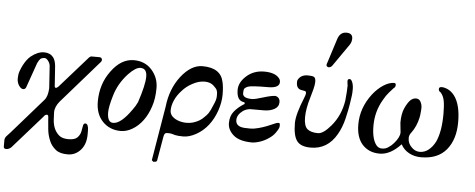

<svg xmlns="http://www.w3.org/2000/svg" viewBox="-87 -822 2808 1135"><g transform="rotate(5 1317.0 -254.0)"><path d="M435.5 -14.6Q454.1 -12.7 454.1 27.3V48.8Q454.1 107.4 422.9 142.1Q391.6 176.8 346.7 176.8Q299.8 176.8 275.4 157.2Q249 135.7 237.3 107.4Q222.7 73.2 219.7 40Q216.8 4.9 214.8 -13.7Q213.9 -33.2 212.4 -39.6Q210.9 -45.9 204.1 -45.9Q193.4 -45.9 184.6 -32.2L10.7 165Q-2.9 176.8 -18.1 176.8Q-33.2 176.8 -33.2 164.1V127Q-33.2 113.3 -23.9 102.1Q-14.6 90.8 0 76.2L182.6 -132.8Q201.2 -153.3 204.1 -202.1L195.3 -335Q193.4 -351.6 182.1 -365.7Q170.9 -379.9 159.2 -378.9Q145.5 -377.9 136.7 -371.1Q128.9 -363.3 120.1 -344.7L69.3 -200.2Q64.5 -184.6 51.3 -184.6Q38.1 -184.6 25.9 -202.6Q13.7 -220.7 13.7 -244.6Q13.7 -268.6 20.5 -288.1Q28.3 -309.6 37.1 -326.2Q55.7 -361.3 78.1 -379.9Q118.2 -412.1 156.2 -412.1Q191.4 -412.1 210.9 -387.7Q224.6 -369.1 227.5 -335.9L235.4 -220.7Q235.4 -209 243.2 -209Q249 -209 257.8 -217.8L405.3 -384.8Q415 -396.5 422.4 -404.3Q429.7 -412.1 437.5 -412.1H484.4Q490.2 -412.1 495.1 -408.2Q500 -404.3 500 -397.5Q500 -389.6 495.1 -384.8L273.4 -130.9Q245.1 -97.7 245.1 -63.5L247.1 -19.5Q251 39.1 287.1 70.3Q305.7 86.9 343.3 86.9Q380.9 86.9 396 71.3Q411.1 55.7 415.5 36.6Q419.9 17.6 421.9 2Q423.8 -13.7 435.5 -14.6Z M731.4 -370.1Q703.1 -370.1 661.1 -326.2Q605.5 -266.6 584 -193.4Q563.5 -125 563.5 -92.8Q563.5 -32.2 597.7 -32.2Q597.7 -32.2 598.6 -32.2Q644.5 -32.2 706.1 -120.1Q723.6 -143.6 734.4 -167Q769.5 -272.5 769.5 -321.3Q769.5 -370.1 731.4 -370.1ZM647.5 11.7Q612.3 11.7 585.9 0Q559.6 -10.7 539.1 -32.2Q497.1 -76.2 497.1 -149.4Q497.1 -254.9 555.7 -333Q613.3 -412.1 688.5 -412.1Q753.9 -412.1 793.9 -368.2Q835.9 -322.3 835.9 -259.3Q835.9 -196.3 819.3 -148.4Q803.7 -100.6 777.3 -64.9Q751 -29.3 716.3 -8.8Q681.6 11.7 647.5 11.7Z M1133.8 -114.3Q1147.5 -127 1156.2 -139.6Q1167 -156.2 1179.7 -188.5Q1195.3 -220.7 1195.3 -242.2Q1195.3 -249 1195.3 -249Q1195.3 -251 1195.3 -253.9Q1196.3 -265.6 1190.4 -280.3Q1187.5 -287.1 1171.9 -301.8Q1152.3 -322.3 1116.2 -322.3Q1081.1 -322.3 1043.9 -301.8Q1008.8 -283.2 984.4 -254.9Q958 -226.6 944.3 -195.3Q930.7 -164.1 930.7 -135.3Q930.7 -106.4 960.9 -87.9Q987.3 -72.3 1023.4 -70.3Q1054.7 -70.3 1073.2 -77.1Q1091.8 -83 1106.9 -92.3Q1122.1 -101.6 1133.8 -114.3ZM899.4 -155.3Q911.1 -260.7 968.8 -335.9Q1028.3 -412.1 1095.7 -412.1Q1205.1 -412.1 1221.7 -328.1Q1228.5 -298.8 1228.5 -254.9Q1228.5 -209 1211.4 -159.2Q1194.3 -109.4 1164.6 -71.3Q1134.8 -33.2 1094.2 -10.7Q1053.7 11.7 1018.6 11.7Q985.4 11.7 969.7 7.8Q959 4.9 949.2 2Q935.5 -1 921.9 0Q910.2 0 906.2 8.3Q902.3 16.6 900.4 30.3L877 166Q875 171.9 871.1 173.8Q867.2 175.8 857.4 175.8Q856.4 176.8 855.5 176.8Q845.7 168.9 845.7 168V166Z M1541 -274.4Q1567.4 -267.6 1567.4 -239.7Q1567.4 -211.9 1541.5 -197.8Q1515.6 -183.6 1479.5 -183.6H1397.5Q1373 -180.7 1355.5 -168Q1322.3 -143.6 1322.3 -112.3Q1322.3 -74.2 1373 -70.3Q1386.7 -69.3 1408.7 -69.3Q1430.7 -69.3 1457.5 -76.7Q1484.4 -84 1506.8 -92.8Q1529.3 -101.6 1545.9 -109.4Q1562.5 -117.2 1570.3 -117.2Q1578.1 -117.2 1579.6 -114.3Q1581.1 -111.3 1581.1 -99.6Q1581.1 -86.9 1567.4 -67.4Q1554.7 -45.9 1535.2 -31.2Q1487.3 5.9 1430.7 11.7Q1429.7 11.7 1427.7 11.7Q1352.5 11.7 1316.4 -19Q1280.3 -49.8 1280.3 -90.8Q1280.3 -131.8 1301.3 -158.7Q1322.3 -185.5 1357.4 -208Q1363.3 -209 1363.3 -214.8Q1363.3 -220.7 1356.4 -221.7Q1314.5 -227.5 1314.5 -291Q1314.5 -335 1356.4 -373Q1399.4 -412.1 1462.4 -412.1Q1525.4 -412.1 1550.8 -381.8Q1559.6 -372.1 1559.6 -358.4Q1559.6 -322.3 1492.2 -322.3Q1391.6 -322.3 1373 -314.5Q1352.5 -305.7 1350.6 -295.9Q1348.6 -286.1 1348.6 -273.4Q1348.6 -244.1 1404.3 -244.1Q1420.9 -244.1 1469.2 -259.3Q1517.6 -274.4 1541 -274.4Z M1962.9 -651.4Q1962.9 -631.8 1952.1 -615.2L1863.3 -487.3Q1853.5 -470.7 1838.9 -470.7Q1834 -470.7 1829.1 -474.6Q1825.2 -477.5 1825.2 -482.9Q1825.2 -488.3 1829.1 -498L1875 -641.6Q1888.7 -683.6 1925.8 -683.6Q1962.9 -683.6 1962.9 -651.4ZM1957 -399.4Q1957 -412.1 1968.8 -412.1Q1978.5 -412.1 1985.4 -394.5Q1992.2 -377 1992.2 -354Q1992.2 -331.1 1990.2 -316.4Q1988.3 -301.8 1982.9 -266.1Q1977.5 -230.5 1964.8 -177.2Q1952.1 -124 1927.7 -82Q1874 11.7 1774.4 11.7Q1714.8 11.7 1691.9 -19.5Q1668.9 -50.8 1668.9 -125Q1668.9 -176.8 1711.9 -281.2Q1718.8 -297.9 1718.8 -306.6Q1718.8 -317.4 1710.4 -318.8Q1702.1 -320.3 1691.4 -322.3Q1660.2 -327.1 1660.2 -365.2Q1660.2 -366.2 1660.2 -367.2Q1660.2 -368.2 1660.2 -369.1Q1660.2 -370.1 1660.2 -370.1Q1660.2 -382.8 1676.8 -398.4Q1693.4 -412.1 1720.7 -412.1Q1748 -412.1 1757.8 -406.2Q1767.6 -400.4 1767.6 -377.9Q1767.6 -361.3 1760.7 -334Q1755.9 -316.4 1747.1 -285.2Q1725.6 -214.8 1725.6 -164.1Q1725.6 -112.3 1746.6 -94.7Q1767.6 -77.1 1809.6 -77.1Q1841.8 -77.1 1886.7 -130.9Q1940.4 -194.3 1954.1 -283.2Q1960 -340.8 1960 -373Q1957 -390.6 1957 -399.4Z M2295.9 -124 2290 -181.6Q2290 -235.4 2305.7 -269Q2321.3 -302.7 2336.4 -317.4Q2351.6 -332 2370.1 -332Q2388.7 -332 2397.5 -314.9Q2406.2 -297.9 2406.2 -281.2Q2406.2 -264.6 2404.3 -251Q2403.3 -236.3 2400.4 -221.7Q2388.7 -168 2360.4 -129.9Q2346.7 -113.3 2346.7 -96.2Q2346.7 -79.1 2352.5 -65.9Q2358.4 -52.7 2368.2 -43Q2389.6 -19.5 2418.5 -19.5Q2447.3 -19.5 2470.7 -38.1Q2494.1 -56.6 2510.7 -88.9Q2539.1 -150.4 2539.1 -255.9Q2539.1 -303.7 2533.7 -332.5Q2528.3 -361.3 2511.7 -379.9Q2499 -386.7 2499 -399.4Q2499 -412.1 2515.1 -412.1Q2531.2 -412.1 2552.7 -402.3Q2574.2 -391.6 2590.8 -370.1Q2629.9 -318.4 2629.9 -213.9Q2629.9 -111.3 2579.1 -49.8Q2528.3 11.7 2428.7 11.7Q2388.7 11.7 2356.9 -5.9Q2325.2 -23.4 2308.6 -54.7Q2247.1 11.7 2183.1 11.7Q2119.1 11.7 2080.1 -31.2Q2043 -73.2 2043 -149.4Q2043 -248 2107.4 -332Q2135.7 -368.2 2169.4 -390.1Q2203.1 -412.1 2233.4 -412.1Q2243.2 -412.1 2243.2 -399.9Q2243.2 -387.7 2231.4 -379.9Q2223.6 -371.1 2207 -352.5Q2190.4 -334 2174.8 -305.7Q2132.8 -234.4 2132.8 -149.4Q2132.8 -69.3 2162.1 -34.2Q2174.8 -19.5 2194.3 -19.5Q2216.8 -19.5 2232.4 -31.2Q2251 -43 2264.6 -59.6Q2295.9 -95.7 2295.9 -124Z"/></g></svg>

Font: Menaion Unicode
Style: Regular
Weight: 400
Designer: Aleksandr Andreev
Foundry: Ponomar Technologies, Inc.
Version: 2.0